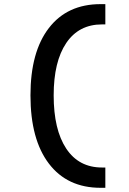

<svg xmlns="http://www.w3.org/2000/svg" viewBox="-20 -811 626 929"><path d="M466.8 97.7Q305.7 97.7 216.6 -19.3Q127.4 -136.2 127.4 -349.6Q127.4 -560.1 216.6 -675.5Q305.7 -791 466.8 -791H489.7V-692.9H473.6Q361.3 -692.9 300.5 -602.8Q239.7 -512.7 239.7 -349.6Q239.7 -183.6 300.5 -92Q361.3 -0.5 473.6 -0.5H489.7V97.7Z"/></svg>

Font: Cascadia Code Medium
Style: Regular
Weight: 500
Monospace: yes
Designer: Aaron Bell
Foundry: Saja Typeworks
Version: Version 2407.024